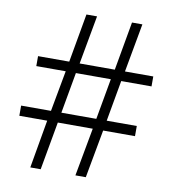

<svg xmlns="http://www.w3.org/2000/svg" viewBox="-81 -784 768 855"><g transform="rotate(10 303.5 -357.0)"><path d="M445 -449 412 -264H548V-218H404L364 0H317L357 -218H199L160 0H113L151 -218H25V-264H160L194 -449H61V-494H202L241 -714H289L249 -494H408L447 -714H494L454 -494H582V-449ZM207 -264H365L398 -449H240Z"/></g></svg>

Font: Noto Sans Display Light
Style: Regular
Weight: 300
Designer: Monotype Design Team
Foundry: Monotype Imaging Inc.
Version: Version 2.003